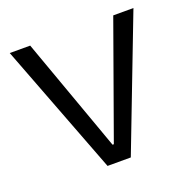

<svg xmlns="http://www.w3.org/2000/svg" viewBox="-98 -610 701 706"><g transform="rotate(-20 252.5 -256.5)"><path d="M207 0 11 -513H91L251 -67H256L416 -513H495L298 0Z"/></g></svg>

Font: Bricolage Grotesque 96pt Light
Style: Regular
Weight: 300
Designer: Mathieu Triay
Foundry: Atelier Triay
Version: Version 1.001; ttfautohint (v1.8.4.7-5d5b);gftools[0.9.33.de